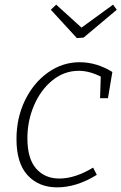

<svg xmlns="http://www.w3.org/2000/svg" viewBox="-20 -800 523 827"><path d="M464 -490 445 -377H411L414 -470Q365 -495 319 -495Q257 -495 206.5 -454.5Q156 -414 127 -347Q98 -280 98 -204Q98 -117 135.5 -74Q173 -31 236 -31Q303 -31 381 -78L397 -47Q310 7 226 7Q147 7 99 -45Q51 -97 51 -201Q51 -292 87.5 -367.5Q124 -443 186.5 -487.5Q249 -532 323 -532Q396 -532 464 -490ZM331 -681 467 -780 483 -758 340 -638 311 -636 199 -758 222 -780Z"/></svg>

Font: Bitter Pro Light
Style: Italic
Weight: 300
Italic angle: -9°
Designer: Sol Matas, and Bitter project Authors
Foundry: Sol Matas
Version: Version 1.010